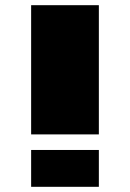

<svg xmlns="http://www.w3.org/2000/svg" viewBox="-20 -720 501 740"><path d="M100 0V-142H361V0ZM100 -202V-700H361V-202Z"/></svg>

Font: Stalinist One
Style: Regular
Weight: 400
Designer: Jovanny Lemonad
Foundry: Alexey Maslov, Jovanny Lemonad
Version: Version 3.004